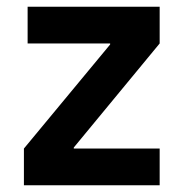

<svg xmlns="http://www.w3.org/2000/svg" viewBox="-20 -550 536 570"><path d="M51 -109 307 -418V-421H62V-530H454V-421L199 -112V-109H454V0H51Z"/></svg>

Font: Be Vietnam
Style: Bold
Weight: 700
Designer: Gabriel Lam
Foundry: TypeRant
Version: Version 4.000